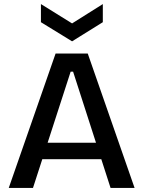

<svg xmlns="http://www.w3.org/2000/svg" viewBox="-20 -923 705 943"><path d="M23 0 253 -660H411L641 0H523L339 -571H327L142 0ZM139 -141V-222H540V-141ZM181 -903 334 -808 485 -903V-814L334 -720L181 -814Z"/></svg>

Font: Bricolage Grotesque 24pt Medium
Style: Regular
Weight: 500
Designer: Mathieu Triay
Foundry: Atelier Triay
Version: Version 1.001;gftools[0.9.33.dev8+g029e19f]